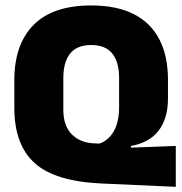

<svg xmlns="http://www.w3.org/2000/svg" viewBox="-20 -674 687 723"><path d="M642 29.5 362.5 17Q186.5 9 110.2 -60.2Q34 -129.5 34 -267.5V-372.5Q34 -507 106.5 -580.2Q179 -653.5 323.5 -653.5Q419.5 -653.5 483.8 -620.8Q548 -588 580.2 -525.5Q612.5 -463 612.5 -373.5V-303.5Q612.5 -264 603 -233Q593.5 -202 575.5 -179.8Q557.5 -157.5 531.5 -143.8Q505.5 -130 473 -124.5V-118L642 -124.5ZM337 -134 355.5 -133.5Q372 -139.5 385.2 -151Q398.5 -162.5 408.2 -179.2Q418 -196 423.2 -218.8Q428.5 -241.5 428.5 -270V-380.5Q428.5 -440.5 402.8 -472.5Q377 -504.5 323.5 -504.5Q270 -504.5 244.2 -472.5Q218.5 -440.5 218.5 -380.5V-260Q218.5 -199.5 251 -167.5Q283.5 -135.5 337 -134Z"/></svg>

Font: Anek Telugu Medium ExtraBold
Style: Regular
Weight: 800
Version: Version 1.003